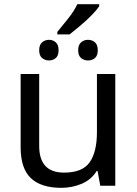

<svg xmlns="http://www.w3.org/2000/svg" viewBox="-20 -891 658 921"><path d="M533 -536V0H461L448 -71H444Q418 -29 372 -9.5Q326 10 274 10Q177 10 128 -36.5Q79 -83 79 -185V-536H168V-191Q168 -63 287 -63Q376 -63 410.5 -113Q445 -163 445 -257V-536ZM255 -726V-738Q278 -766 306.5 -801.5Q335 -837 351 -871H456V-861Q444 -843 419.5 -818Q395 -793 366 -768.5Q337 -744 314 -726ZM215 -601Q196 -601 182 -612.5Q168 -624 168 -650Q168 -676 182 -688Q196 -700 215 -700Q234 -700 247.5 -688Q261 -676 261 -650Q261 -624 247.5 -612.5Q234 -601 215 -601ZM402 -601Q383 -601 369 -612.5Q355 -624 355 -650Q355 -676 369 -688Q383 -700 402 -700Q422 -700 435.5 -688Q449 -676 449 -650Q449 -624 435.5 -612.5Q422 -601 402 -601Z"/></svg>

Font: Noto IKEA Arabic
Style: Regular
Weight: 400
Designer: Monotype Design Team
Foundry: Monotype Imaging Inc.
Version: Version 1.200